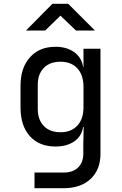

<svg xmlns="http://www.w3.org/2000/svg" viewBox="-20 -805 639 1005"><path d="M115.7 -645 254.4 -785.2H336.9L477.1 -645H377.9L296.4 -723.1L216.3 -645ZM160.6 180.2V98.1H314.9Q361.8 98.1 389.2 71.3Q416 44.9 416 0V-49.8L418 -140.1H415Q407.2 -91.3 368.2 -64.5Q329.1 -38.1 270.5 -38.1Q185.5 -38.1 136.7 -91.8Q87.9 -146 87.4 -240.2V-356Q87.4 -450.2 136.7 -504.9Q185.5 -560.1 270.5 -560.1Q329.1 -560.1 368.2 -532.2Q407.2 -504.4 415 -455.1H417V-549.8H505.9V0Q505.9 83 454.6 131.3Q403.3 179.7 314 180.2ZM297.4 -112.8Q353 -112.8 385.3 -147.9Q417.5 -183.1 417 -245.1V-350.1Q417 -412.1 385.3 -446.8Q353 -481.9 297.4 -481.9Q240.2 -481.9 209 -449.2Q177.2 -416 177.7 -359.9V-234.9Q177.7 -178.7 209 -146Q240.2 -112.8 297.4 -112.8Z"/></svg>

Font: UDEV Gothic 35
Style: Regular
Weight: 400
Version: v2.1.0; ttfautohint (v1.8.4.7-5d5b-dirty) -l 6 -r 45 -G 200 